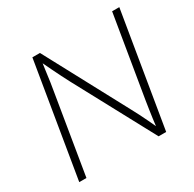

<svg xmlns="http://www.w3.org/2000/svg" viewBox="-159 -895 1071 1062"><g transform="rotate(-30 376.5 -364.0)"><path d="M54.2 0 174.8 -727.5H223.1L503.4 -203.6Q515.6 -181.6 528.6 -155.8Q541.5 -129.9 555.2 -101.6Q568.8 -73.2 582.5 -43L574.7 -41.5Q578.1 -71.3 582 -100.3Q585.9 -129.4 590.1 -157Q594.2 -184.6 598.1 -209L684.1 -727.5H730L609.4 0H561L289.1 -505.9Q275.9 -531.2 262.2 -558.1Q248.5 -585 233.6 -616Q218.8 -647 201.2 -683.6L209.5 -685.5Q204.1 -648.9 200 -616.9Q195.8 -585 191.9 -557.4Q188 -529.8 183.6 -506.3L100.1 0Z"/></g></svg>

Font: Inter 18pt ExtraLight
Style: Italic
Weight: 250
Italic angle: -9.3988°
Designer: Rasmus Andersson
Foundry: rsms
Version: Version 4.001;git-66647c0bb